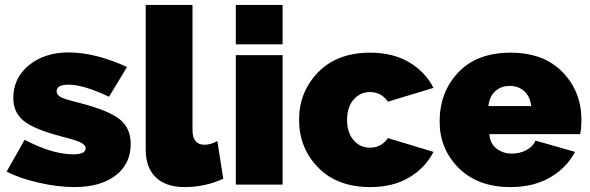

<svg xmlns="http://www.w3.org/2000/svg" viewBox="-20 -750 2397 780"><path d="M282 10Q215 10 136.5 -8Q58 -26 7 -53L80 -182Q193 -123 278 -123Q328 -123 328 -148Q328 -161 308 -171Q288 -181 232 -195Q120 -224 77 -258.5Q34 -293 34 -352Q34 -433 97.5 -485Q161 -537 259 -537Q366 -537 496 -478L423 -357Q319 -406 259 -406Q210 -406 210 -379Q210 -364 228 -355Q246 -346 299 -333Q420 -302 465.5 -266Q511 -230 511 -165Q511 -84 449.5 -37Q388 10 282 10Z M572 -142V-730H762V-222Q762 -162 811 -162Q836 -162 863 -177L887 -24Q814 10 730 10Q654 10 613 -29.5Q572 -69 572 -142Z M1128 0H938V-526H1128ZM1128 -570H938V-730H1128Z M1484 -536Q1576 -536 1641.5 -497.5Q1707 -459 1741 -393L1556 -337Q1529 -376 1483 -376Q1443 -376 1416.5 -345.5Q1390 -315 1390 -263Q1390 -211 1416.5 -180.5Q1443 -150 1483 -150Q1529 -150 1556 -189L1741 -133Q1707 -67 1641.5 -28.5Q1576 10 1484 10Q1350 10 1272.5 -69.5Q1195 -149 1195 -263Q1195 -377 1272.5 -456.5Q1350 -536 1484 -536Z M2054 10Q1921 10 1843.5 -67.5Q1766 -145 1766 -256Q1766 -376 1842 -456Q1918 -536 2054 -536Q2189 -536 2265.5 -457Q2342 -378 2342 -263Q2342 -232 2337 -205H1968Q1971 -166 1997.5 -146Q2024 -126 2060 -126Q2092 -126 2119 -140.5Q2146 -155 2155 -179L2316 -133Q2282 -68 2214.5 -29Q2147 10 2054 10ZM1964 -319H2138Q2134 -357 2110.5 -379Q2087 -401 2051 -401Q2015 -401 1991.5 -379Q1968 -357 1964 -319Z"/></svg>

Font: Raleway
Style: Heavy
Weight: 900
Designer: Matt McInerney, Pablo Impallari, Rodrigo Fuenzalida
Foundry: Matt McInerney, Pablo Impallari, Rodrigo Fuenzalida
Version: Version 2.001